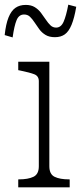

<svg xmlns="http://www.w3.org/2000/svg" viewBox="-33 -801 358 821"><path d="M202 -642Q178 -642 162 -651.5Q146 -661 135 -676Q124 -691 114.5 -705.5Q105 -720 95 -729.5Q85 -739 70 -739Q48 -739 38 -715Q28 -691 21 -641L-13 -651Q-8 -698 3.5 -726.5Q15 -755 33 -767.5Q51 -780 77 -780Q100 -780 115.5 -770.5Q131 -761 142 -746.5Q153 -732 163 -717Q173 -702 183 -692.5Q193 -683 207 -683Q228 -683 239 -708Q250 -733 259 -781L293 -772Q285 -724 273 -695Q261 -666 244 -654Q227 -642 202 -642ZM178 -537V-90Q178 -56 200.5 -45Q223 -34 262 -34H265V0H45V-34H48Q87 -34 110 -45Q133 -56 133 -90V-454Q133 -476 113.5 -483.5Q94 -491 55 -499L45 -501V-537Z"/></svg>

Font: Roboto Serif 20pt Thin
Style: Regular
Weight: 250
Version: Version 1.008